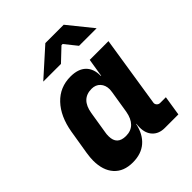

<svg xmlns="http://www.w3.org/2000/svg" viewBox="-221 -909 1043 1043"><g transform="rotate(-45 300.0 -387.5)"><path d="M564 -114 546 0H442Q398 0 372.5 -26.5Q347 -53 347 -98Q347 -116 349 -125H347Q333 -60 292.5 -25Q252 10 187 10Q117 10 79 -32.5Q41 -75 41 -150Q41 -172 46 -205L69 -345Q86 -445 140.5 -502.5Q195 -560 277 -560Q336 -560 366.5 -530Q397 -500 396 -445H398L415 -550H559L495 -140Q494 -130 501.5 -122Q509 -114 520 -114ZM377 -340Q379 -354 379 -360Q379 -392 360.5 -412Q342 -432 311 -432Q232 -432 217 -340L196 -210Q194 -201 194 -184Q194 -118 262 -118Q301 -118 324.5 -141.5Q348 -165 356 -210ZM289 -645H153L309 -785H450L563 -645H428L372 -715H363Z"/></g></svg>

Font: JetBrains Mono Extra Bold
Style: Italic
Weight: 800
Italic angle: -9°
Monospace: yes
Designer: Philipp Nurullin, Konstantin Bulenkov
Foundry: JetBrains
Version: 2.002